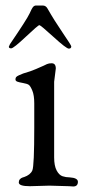

<svg xmlns="http://www.w3.org/2000/svg" viewBox="-20 -668 324 695"><path d="M12 -499C12 -495 14.8 -493 20.5 -493C26.2 -493 43.8 -507 73.5 -535C103.2 -563 119.5 -577 122.5 -577C125.5 -577 142.5 -562.8 173.5 -534.5C204.5 -506.2 223 -492 229 -492C235 -492 238 -494.7 238 -500C238 -502.7 227.8 -518.8 207.5 -548.5C187.2 -578.2 168.7 -607.7 152 -637C148 -644.3 142.3 -648 135 -648H110C106 -648 102.3 -646 99 -642C97 -640 93 -632.3 87 -619C81 -605.7 57.3 -568.7 16 -508C13.3 -502.7 12 -499.7 12 -499ZM159 4 230 6 245 7C256.3 7 262 1.3 262 -10C262 -19.3 252 -24.7 232 -26C223.3 -26 214.8 -27.3 206.5 -30C198.2 -32.7 191 -39.7 185 -51C179 -62.3 176 -78 176 -98V-372L182 -420C182 -432.7 177 -439 167 -439C160.3 -439 154.7 -438 150 -436C148 -434.7 143.8 -432.7 137.5 -430L110 -418C98 -412.7 82.7 -407.3 64 -402C58.7 -400 53.5 -397.8 48.5 -395.5C43.5 -393.2 40.2 -391 38.5 -389C36.8 -387 36 -384.2 36 -380.5C36 -376.8 38.2 -374.2 42.5 -372.5C46.8 -370.8 53.8 -369.2 63.5 -367.5C73.2 -365.8 80 -363.7 84 -361C88 -358.3 92.3 -351.3 97 -340C101.7 -328.7 104 -313.3 104 -294V-206C104 -113.3 101.7 -61.7 97 -51C92.3 -40.3 82.3 -32.3 67 -27C65 -26.3 63.7 -26 63 -26C53 -22.7 48 -16.5 48 -7.5C48 1.5 61.3 6 88 6Z"/></svg>

Font: Sorts Mill Goudy
Style: Regular
Weight: 400
Version: Version 003.101